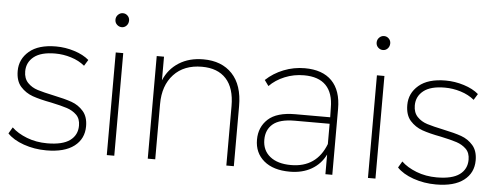

<svg xmlns="http://www.w3.org/2000/svg" viewBox="-52 -939 2777 1079"><g transform="rotate(5 1337.0 -399.0)"><path d="M18.9 -73.3 40 -108.9Q72.2 -77.8 125 -57.2Q177.8 -36.7 240 -36.7Q326.7 -36.7 368.3 -67.2Q410 -97.8 410 -151.1Q410 -190 387.8 -211.7Q365.6 -233.3 333.3 -243.9Q301.1 -254.4 243.3 -266.7Q177.8 -278.9 137.2 -293.3Q96.7 -307.8 68.3 -339.4Q40 -371.1 40 -427.8Q40 -494.4 92.2 -538.9Q144.4 -583.3 243.3 -583.3Q295.6 -583.3 346.7 -567.2Q397.8 -551.1 430 -523.3L408.9 -488.9Q376.7 -515.6 332.2 -529.4Q287.8 -543.3 242.2 -543.3Q162.2 -543.3 122.2 -511.7Q82.2 -480 82.2 -428.9Q82.2 -388.9 105 -365Q127.8 -341.1 161.7 -330.6Q195.6 -320 253.3 -307.8Q317.8 -294.4 356.7 -280.6Q395.6 -266.7 422.8 -235.6Q450 -204.4 450 -151.1Q450 -80 395.6 -38.3Q341.1 3.3 238.9 3.3Q171.1 3.3 111.1 -17.8Q51.1 -38.9 18.9 -73.3Z M562.2 -762.2Q562.2 -778.9 573.9 -790.6Q585.6 -802.2 601.1 -802.2Q616.7 -802.2 627.8 -791.1Q638.9 -780 638.9 -764.4Q638.9 -746.7 627.8 -735Q616.7 -723.3 601.1 -723.3Q585.6 -723.3 573.9 -734.4Q562.2 -745.6 562.2 -762.2ZM622.2 -578.9V0H580V-578.9Z M1296.7 -338.9V0H1254.4V-335.6Q1254.4 -436.7 1206.7 -488.9Q1158.9 -541.1 1070 -541.1Q968.9 -541.1 911.1 -478.9Q853.3 -416.7 853.3 -312.2V0H811.1V-578.9H852.2V-445.6Q878.9 -510 936.7 -546.7Q994.4 -583.3 1074.4 -583.3Q1177.8 -583.3 1237.2 -520.6Q1296.7 -457.8 1296.7 -338.9Z M1852.2 -372.2V0H1813.3V-111.1Q1786.7 -56.7 1735 -26.7Q1683.3 3.3 1612.2 3.3Q1518.9 3.3 1466.1 -41.1Q1413.3 -85.6 1413.3 -160Q1413.3 -231.1 1462.2 -276.1Q1511.1 -321.1 1615.6 -321.1H1812.2L1811.1 -374.4Q1811.1 -457.8 1769.4 -500.6Q1727.8 -543.3 1645.6 -543.3Q1587.8 -543.3 1536.7 -522.2Q1485.6 -501.1 1451.1 -465.6L1427.8 -497.8Q1470 -537.8 1527.2 -560.6Q1584.4 -583.3 1646.7 -583.3Q1746.7 -583.3 1799.4 -529.4Q1852.2 -475.6 1852.2 -372.2ZM1812.2 -170V-284.4H1615.6Q1531.1 -284.4 1492.8 -252.2Q1454.4 -220 1454.4 -163.3Q1454.4 -103.3 1497.2 -68.9Q1540 -34.4 1615.6 -34.4Q1760 -34.4 1812.2 -170Z M2035.6 -762.2Q2035.6 -778.9 2047.2 -790.6Q2058.9 -802.2 2074.4 -802.2Q2090 -802.2 2101.1 -791.1Q2112.2 -780 2112.2 -764.4Q2112.2 -746.7 2101.1 -735Q2090 -723.3 2074.4 -723.3Q2058.9 -723.3 2047.2 -734.4Q2035.6 -745.6 2035.6 -762.2ZM2095.6 -578.9V0H2053.3V-578.9Z M2216.7 -73.3 2237.8 -108.9Q2270 -77.8 2322.8 -57.2Q2375.6 -36.7 2437.8 -36.7Q2524.4 -36.7 2566.1 -67.2Q2607.8 -97.8 2607.8 -151.1Q2607.8 -190 2585.6 -211.7Q2563.3 -233.3 2531.1 -243.9Q2498.9 -254.4 2441.1 -266.7Q2375.6 -278.9 2335 -293.3Q2294.4 -307.8 2266.1 -339.4Q2237.8 -371.1 2237.8 -427.8Q2237.8 -494.4 2290 -538.9Q2342.2 -583.3 2441.1 -583.3Q2493.3 -583.3 2544.4 -567.2Q2595.6 -551.1 2627.8 -523.3L2606.7 -488.9Q2574.4 -515.6 2530 -529.4Q2485.6 -543.3 2440 -543.3Q2360 -543.3 2320 -511.7Q2280 -480 2280 -428.9Q2280 -388.9 2302.8 -365Q2325.6 -341.1 2359.4 -330.6Q2393.3 -320 2451.1 -307.8Q2515.6 -294.4 2554.4 -280.6Q2593.3 -266.7 2620.6 -235.6Q2647.8 -204.4 2647.8 -151.1Q2647.8 -80 2593.3 -38.3Q2538.9 3.3 2436.7 3.3Q2368.9 3.3 2308.9 -17.8Q2248.9 -38.9 2216.7 -73.3Z"/></g></svg>

Font: Paperlogy 2 ExtraLight
Style: Regular
Weight: 250
Designer: redesigned by Lee Juim, glyphs from Gmarket Sans & Montserrat
Foundry: PT&
Version: Version 1.001